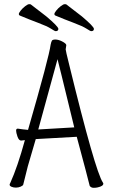

<svg xmlns="http://www.w3.org/2000/svg" viewBox="-20 -895 540 918"><path d="M447 1Q439 3 427.5 3Q416 3 409 -6Q400 -44 347 -241L151 -230L113 -100L91 -12Q89 -7 78.5 -2.5Q68 2 56 2Q44 2 35 -2Q26 -6 26 -12Q26 -15 29 -20Q64 -97 99 -225Q87 -223 81 -223Q70 -223 63.5 -242Q57 -261 57 -270.5Q57 -280 65 -280Q90 -276 114 -274Q215 -624 222 -681Q225 -696 228.5 -701Q232 -706 245 -706Q258 -706 275 -698Q297 -687 297 -679L294 -659Q294 -653 310 -589Q435 -77 472 -22Q474 -19 474 -17Q474 -5 447 1ZM163 -276 335 -286Q309 -391 275 -532L255 -612ZM246 -746Q242 -746 223.5 -758Q205 -770 162 -786Q119 -802 74 -821Q70 -823 70 -828Q70 -833 79 -844.5Q88 -856 100.5 -865.5Q113 -875 119 -875Q125 -875 127 -874L201 -817Q259 -768 259 -757Q259 -746 246 -746ZM236 -749H237Q237 -749 236 -749ZM416 -746Q412 -746 393.5 -758Q375 -770 332 -786Q289 -802 244 -821Q240 -823 240 -828Q240 -833 249 -844.5Q258 -856 270.5 -865.5Q283 -875 289 -875Q295 -875 297 -874L371 -817Q429 -768 429 -757Q429 -746 416 -746ZM406 -749H407Q407 -749 406 -749Z"/></svg>

Font: LXGW WenKai Mono TC Light
Style: Regular
Weight: 300
Designer: LXGW / Fontworks Inc.
Foundry: LXGW / Fontworks Inc.
Version: Version 1.330